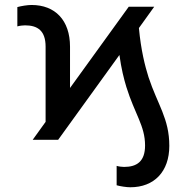

<svg xmlns="http://www.w3.org/2000/svg" viewBox="-20 -573 765 787"><path d="M218.4 0 469.5 -347.7C477.3 -291.2 487.6 -250.7 497.9 -216.6C533 -104 574.6 -57.2 574.6 23.4C574.6 88.4 541.2 111.2 488.6 111.2C480.5 111.2 466.6 109.7 458.1 106.9V186.4C473 190.7 498.6 194.6 514.2 194.6C612.2 194.6 674 130.3 674 24.9C674 -87 626.1 -143.5 588.8 -256.7C574.2 -302.9 557.9 -366.8 549.4 -458.1L612.2 -545.5H507.8L267 -212.4V-381.7C267 -490.1 206 -552.6 109.4 -552.6C92 -552.6 66.8 -548.3 51.1 -544V-464.8C61.1 -467.7 73.9 -469.1 82.7 -469.1C134.2 -469.1 166.9 -447.1 166.9 -381.7V-73.5L114 0Z"/></svg>

Font: Margiela Sans Text
Style: Regular
Weight: 400
Designer: Stefan Endress, Andreas Faust
Version: Version 1.100;FEAKit 1.0